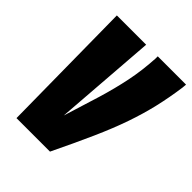

<svg xmlns="http://www.w3.org/2000/svg" viewBox="-196 -818 936 936"><g transform="rotate(45 271.5 -350.0)"><path d="M305 0H74L66 -700H268L228 -172Q261 -276 286 -359Q311 -442 327 -519.5Q343 -597 348 -685Q348 -689 348 -692.5Q348 -696 348 -700H543Q543 -694 542 -688.5Q541 -683 541 -677Q530 -598 513 -525.5Q496 -453 469.5 -376.5Q443 -300 402.5 -209Q362 -118 305 0Z"/></g></svg>

Font: Georama Condensed Black
Style: Italic
Weight: 900
Width: 3
Italic angle: -9°
Designer: Jean-Baptiste Levee
Foundry: Production Type
Version: Version 1.000